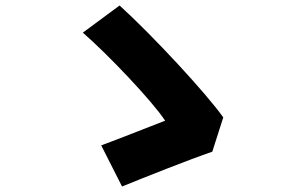

<svg xmlns="http://www.w3.org/2000/svg" viewBox="-20 -698 1040 700"><path d="M754 -145 794 -270C731 -359 537 -568 416 -678L282 -579C372 -501 535 -330 582 -258C524 -236 410 -190 349 -168L425 -18C503 -50 672 -117 754 -145Z"/></svg>

Font: Noto Sans JP Black
Style: Regular
Weight: 900
Designer: Ryoko NISHIZUKA 西塚涼子 (kana, bopomofo & ideographs); Paul D. Hunt (Latin, Greek & Cyrillic); Sandoll Communications 산돌커뮤니
Foundry: Adobe
Version: Version 2.002;hotconv 1.0.116;makeotfexe 2.5.65601